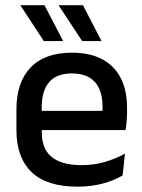

<svg xmlns="http://www.w3.org/2000/svg" viewBox="-20 -704 546 736"><path d="M276.5 11.5Q159.5 11.5 101.2 -44.2Q43 -100 43 -205V-285Q43 -388.5 97.2 -445.2Q151.5 -502 255.5 -502Q326 -502 373 -476.2Q420 -450.5 443.5 -403.5Q467 -356.5 467 -292V-273.5Q467 -256.5 465.5 -239Q464 -221.5 461.5 -205.5H371.5Q372.5 -231.5 372.8 -254.5Q373 -277.5 373 -296.5Q373 -337 360 -365Q347 -393 321 -407.8Q295 -422.5 255.5 -422.5Q197 -422.5 168.5 -389.2Q140 -356 140 -294.5V-248.5L140.5 -237V-193.5Q140.5 -166 148.8 -143.5Q157 -121 175.2 -104.8Q193.5 -88.5 222.5 -79.8Q251.5 -71 293 -71Q340 -71 381.2 -83Q422.5 -95 459 -115L450 -31.5Q417 -12 373.2 -0.2Q329.5 11.5 276.5 11.5ZM95 -205.5V-279H441.5V-205.5ZM150.5 -684 222 -547V-546.5H148L58.5 -683V-684ZM298 -684 369 -547V-546.5H295L206 -681.5V-684Z"/></svg>

Font: Anek Latin Medium Medium
Style: Regular
Weight: 500
Version: Version 1.003